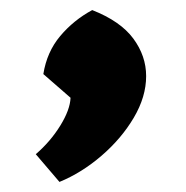

<svg xmlns="http://www.w3.org/2000/svg" viewBox="-20 -221 369 381"><path d="M98 140 51 85Q80 60 99.5 28.5Q119 -3 120 -27L66 -74Q73 -118 99.5 -149.5Q126 -181 163 -201Q219 -179 244.5 -144.5Q270 -110 270 -70Q270 -29 245.5 12.5Q221 54 181.5 88Q142 122 98 140Z"/></svg>

Font: Eczar ExtraBold
Style: Regular
Weight: 800
Designer: Vaibhav Singh
Foundry: Rosetta Type Foundry
Version: Version 2.000